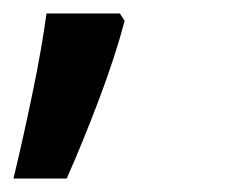

<svg xmlns="http://www.w3.org/2000/svg" viewBox="-37 -134 354 285"><path d="M148 -103Q134 -50 110 13.5Q86 77 62 131H-17Q-3 73 11 5.5Q25 -62 32 -114H141Z"/></svg>

Font: Noto Sans Thaana Medium
Style: Regular
Weight: 500
Designer: David Williams
Foundry: Google Inc.
Version: Version 3.001; ttfautohint (v1.8.4.7-5d5b)